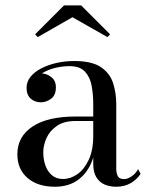

<svg xmlns="http://www.w3.org/2000/svg" viewBox="-20 -700 563 730"><path d="M421.5 10Q398 10 378.2 1.8Q358.5 -6.5 346.5 -25.8Q334.5 -45 334.5 -77.5V-304.5Q334.5 -340.5 328.5 -373.5Q322.5 -406.5 303.2 -427.5Q284 -448.5 244 -448.5Q221.5 -448.5 197.2 -443.5Q173 -438.5 152.2 -428.2Q131.5 -418 118.5 -402.5Q105.5 -387 105.5 -366H82Q82 -391.5 98.8 -406.2Q115.5 -421 135.5 -421Q157 -421 174.8 -407.2Q192.5 -393.5 192.5 -368Q192.5 -338 174.2 -324.5Q156 -311 135.5 -311Q112.5 -311 96.8 -325Q81 -339 81 -366Q81 -389.5 96.2 -408.2Q111.5 -427 137.2 -440.2Q163 -453.5 195.2 -460.8Q227.5 -468 261.5 -468Q330.5 -468 364.8 -444Q399 -420 410.5 -382.5Q422 -345 422 -304.5V-58.5Q422 -42 427.8 -30.5Q433.5 -19 452 -19Q465 -19 480.8 -29.8Q496.5 -40.5 505 -57L514.5 -39Q501.5 -18.5 477.8 -4.2Q454 10 421.5 10ZM188.5 10Q123.5 10 84.8 -23.2Q46 -56.5 46 -113.5Q46 -180.5 103.5 -218.8Q161 -257 267.5 -257H381V-240H267.5Q223.5 -240 196.5 -221.5Q169.5 -203 157 -175.5Q144.5 -148 144.5 -120.5Q144.5 -95.5 152.2 -72.2Q160 -49 176.8 -34.2Q193.5 -19.5 219.5 -19.5Q247.5 -19.5 273.8 -37.5Q300 -55.5 317.2 -92Q334.5 -128.5 334.5 -183H346Q346 -126 327.8 -82.5Q309.5 -39 274.5 -14.5Q239.5 10 188.5 10ZM123.5 -559 113.5 -569.5 223.5 -679.5H288.5L398.5 -569.5L388.5 -559L255.5 -634.5Z"/></svg>

Font: Bodoni Moda SC
Style: Regular
Weight: 400
Designer: Owen Earl
Foundry: indestructible type
Version: Version 2.005